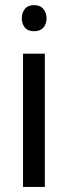

<svg xmlns="http://www.w3.org/2000/svg" viewBox="-20 -741 269 761"><path d="M152.1 -705.1Q164.6 -689.5 164.6 -668Q164.6 -646.5 152.1 -631.8Q139.6 -617.2 115.2 -617.2Q90.8 -617.2 78.6 -631.8Q66.4 -646.5 66.4 -668.5Q66.4 -690.4 78.6 -705.6Q90.8 -720.7 115.2 -720.7Q139.6 -720.7 152.1 -705.1ZM157.7 0H71.3V-528.3H157.7Z"/></svg>

Font: RobotoCondensed-Regular
Style: Regular
Weight: 400
Designer: Google
Version: Version 2.001201; 2014